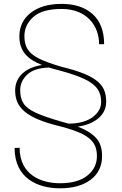

<svg xmlns="http://www.w3.org/2000/svg" viewBox="-20 -741 637 1002"><path d="M512.7 72.8C512.7 32.2 502 0.5 480 -22.5C458 -45.4 426.3 -64.9 385.7 -80.1C431.2 -86.4 467.3 -101.6 494.1 -124.5C521 -147.5 534.2 -176.3 534.2 -210.4C534.2 -247.1 524.9 -276.9 506.3 -298.8C468.8 -343.3 397.9 -368.7 300.8 -392.6C248.5 -407.7 209 -422.4 181.2 -436.5C125.5 -465.3 107.4 -499.5 107.4 -552.7C107.4 -591.8 123 -625 154.3 -652.8C185.5 -680.7 234.9 -694.3 301.8 -694.3C428.2 -694.3 497.1 -611.3 497.1 -510.3H523.4C523.4 -578.1 503.9 -630.4 464.4 -666.5C424.8 -702.6 370.6 -720.7 301.8 -720.7C234.9 -720.7 181.2 -705.6 141.1 -674.8C101.1 -644 81.1 -602.5 81.1 -551.3C81.1 -473.6 123.5 -431.6 199.2 -401.9C111.8 -388.2 59.1 -339.8 59.1 -269C59.1 -232.4 68.8 -202.1 88.9 -178.7C127.9 -131.8 201.2 -104 296.4 -81.1C347.7 -67.9 386.7 -53.7 414.1 -39.6C468.3 -10.7 485.8 23.4 485.8 73.7C485.8 114.7 469.2 148.4 436 175.3C402.3 202.1 355 215.3 293 215.3C195.8 215.3 82.5 172.4 82.5 30.3L56.2 31.2C56.2 189.5 176.8 241.7 293 241.7C359.4 241.7 412.6 227.1 452.6 197.3C492.7 167.5 512.7 126 512.7 72.8ZM304.7 -105C246.1 -121.6 201.2 -137.2 169.4 -151.4C137.7 -165.5 115.7 -182.1 103.5 -200.2C91.3 -218.3 85.4 -241.7 85.4 -270C85.4 -301.8 97.7 -328.6 122.1 -351.6C146 -374.5 184.1 -386.7 235.4 -388.7C250.5 -383.8 268.1 -378.9 288.1 -374C344.2 -358.9 388.7 -343.8 420.4 -328.6C484.4 -298.3 507.8 -263.2 507.8 -209C507.8 -178.2 493.2 -151.9 463.9 -129.9C434.1 -107.9 392.6 -96.2 338.4 -95.7C328.1 -98.6 316.9 -101.6 304.7 -105Z"/></svg>

Font: Vazirmatn Thin
Style: Regular
Weight: 100
Designer: Saber Rastikerdar
Foundry: Saber Rastikerdar
Version: Version 33.003